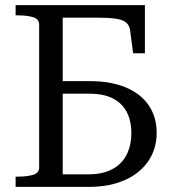

<svg xmlns="http://www.w3.org/2000/svg" viewBox="-20 -730 675 750"><path d="M41 -710H546V-522H500L488 -613Q485 -632 472 -642.5Q459 -653 432 -657Q405 -661 362 -661H225V-49H325Q381 -49 418.5 -69Q456 -89 474.5 -125.5Q493 -162 493 -210Q493 -259 474.5 -293.5Q456 -328 420 -346Q384 -364 330 -364H191V-413H332Q413 -413 471.5 -388.5Q530 -364 561 -318.5Q592 -273 592 -211Q592 -149 559.5 -101Q527 -53 467.5 -26.5Q408 0 327 0H41V-40H50Q85 -40 109 -47Q133 -54 133 -76V-633Q133 -656 109 -663Q85 -670 50 -670H41Z"/></svg>

Font: Roboto Serif 72pt
Style: Regular
Weight: 400
Designer: Greg Gazdowicz
Foundry: Commercial Type
Version: Version 1.008